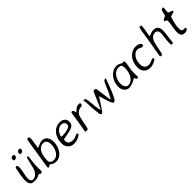

<svg xmlns="http://www.w3.org/2000/svg" viewBox="371 -2208 3710 3710"><g transform="rotate(-45 2226.0 -352.5)"><path d="M244.6 -590.3Q217.8 -590.3 217.8 -616.7V-623.5Q217.8 -644 230.2 -659.7Q242.7 -675.3 254.4 -675.3L267.1 -677.7H277.8Q305.7 -677.7 305.7 -652.3V-640.1L303.7 -630.4Q303.7 -622.6 291.7 -607.4Q279.8 -592.3 265.1 -592.3Q262.2 -591.3 260.7 -591.3L253.4 -590.3ZM449.2 -678.2Q474.6 -678.2 474.6 -661.6L477.1 -651.4V-640.1Q477.1 -625 464.4 -609.1Q451.7 -593.3 439.5 -593.3L436.5 -592.3L426.3 -590.8H414.6Q389.2 -590.8 389.2 -615.7V-625.5Q389.2 -644 401.6 -659.4Q414.1 -674.8 423.3 -674.8L439 -678.2ZM455.6 -101.6Q455.6 -101.6 455.6 -100.1Q455.6 -44.9 418 -44.9Q402.3 -44.9 391.8 -56.9Q381.3 -68.8 377.7 -68.8Q374 -68.8 349.1 -55.2Q324.2 -41.5 298.8 -34.9Q273.4 -28.3 215.3 -28.3Q157.2 -28.3 129.9 -62Q102.5 -95.7 102.5 -176Q102.5 -256.3 143.1 -447.8Q150.4 -481.9 170.4 -481.9H178.2Q194.8 -481.9 200 -464.6Q205.1 -447.3 205.1 -412.6Q205.1 -377.9 185.3 -282.7Q165.5 -187.5 165.5 -152.8Q165.5 -118.2 181.6 -94.5Q197.8 -70.8 232.7 -70.8Q267.6 -70.8 304 -97.4Q340.3 -124 360.4 -163.1Q380.4 -202.1 409.7 -333.5Q439 -464.8 450.2 -464.8Q476.1 -464.8 476.1 -442.4V-432.6Q476.1 -415 464.8 -341.8Q453.6 -268.6 453.6 -187L452.6 -166.5Q452.1 -156.2 452.1 -135.7L454.1 -118.7Z M768.6 -53.7H785.2Q812 -53.7 841.8 -68.4Q904.8 -99.6 936.5 -194.8Q954.1 -247.6 954.1 -285.6V-313Q954.1 -366.2 929.7 -398.9Q905.3 -431.6 860.4 -431.6L854.5 -431.2H849.1Q816.9 -431.2 781.7 -409.7Q717.3 -370.1 692.9 -264.2Q678.7 -201.7 678.7 -157.7V-136.2Q678.7 -97.2 703.9 -75.4Q729 -53.7 768.6 -53.7ZM1024.4 -295.9Q1023.9 -241.7 1004.4 -182.6Q984.9 -124 952.6 -83Q886.2 1 788.6 1.5Q747.1 1.5 721.2 -11Q695.3 -23.4 676.8 -37.4Q658.2 -51.3 656.2 -51.3Q654.3 -51.3 637.2 -37.1Q620.1 -22.9 602.1 -22.9Q588.9 -22.9 588.9 -43.5V-52.2Q588.9 -53.2 686.5 -667Q693.4 -710.4 710.9 -710.4Q737.3 -710.4 746.8 -700.9Q756.3 -691.4 756.3 -662.6Q756.3 -633.8 741.2 -546.9Q726.1 -460 726.1 -447.8Q726.1 -435.5 734.9 -435.5Q735.8 -435.5 776.6 -454.6Q817.4 -473.6 842.8 -479.5Q865.2 -484.4 884.8 -484.4Q913.6 -484.4 938 -473.6Q978 -455.6 1001.2 -412.1Q1024.4 -368.7 1024.4 -307.1Z M1366.7 -436.5H1352.5Q1303.2 -436.5 1253.9 -392.1Q1231 -371.1 1213.4 -333.3Q1195.8 -295.4 1195.8 -282.7Q1195.8 -266.1 1211.9 -266.1H1228L1269 -270.5Q1339.8 -270.5 1415 -305.2Q1444.8 -318.8 1444.8 -354.5V-361.3L1444.3 -364.7Q1444.3 -397.9 1420.7 -417.2Q1397 -436.5 1366.7 -436.5ZM1265.1 0.5Q1199.7 0.5 1153.8 -48.8Q1107.9 -98.1 1107.9 -171.4V-192.4Q1107.9 -251 1129.4 -308.6Q1173.3 -426.3 1268.6 -469.7Q1314.5 -490.7 1358.4 -490.7H1379.9Q1436 -490.7 1473.6 -458Q1511.2 -425.3 1511.2 -370.1V-359.4Q1511.2 -295.4 1457.5 -264.6Q1403.8 -233.9 1268.6 -212.9Q1215.8 -204.6 1206.1 -201.2Q1188.5 -194.8 1188.5 -160.2Q1188.5 -111.8 1229.5 -83Q1258.3 -63 1308.1 -63Q1357.9 -63 1410.2 -88.9Q1435.5 -101.6 1441.9 -101.6Q1466.3 -101.6 1466.3 -79.6Q1466.3 -57.6 1406.2 -28.3Q1346.2 1 1286.6 1L1275.9 0.5Z M1874.5 -479.5H1881.3Q1915.5 -479.5 1915.5 -455.1Q1915.5 -425.3 1897.9 -414.6Q1894.5 -412.1 1863.8 -408.7Q1833 -405.3 1810.5 -394Q1767.1 -372.6 1743.9 -335.2Q1720.7 -297.9 1698 -173.6Q1675.3 -49.3 1665 -22Q1658.2 -4.4 1625 -4.4H1616.7Q1591.3 -4.4 1591.3 -25.9Q1591.3 -33.7 1611.8 -139.2Q1632.3 -244.6 1643.3 -334.2Q1654.3 -423.8 1660.9 -448Q1667.5 -472.2 1679.7 -472.2Q1722.7 -472.2 1726.1 -420.9Q1728 -396.5 1734.4 -396.5Q1736.3 -396.5 1760.7 -421.9Q1815.9 -479.5 1874.5 -479.5Z M2378.4 -22Q2359.9 -22 2331.5 -94.2Q2320.8 -122.1 2294.2 -215.6Q2267.6 -309.1 2265.6 -309.1Q2263.7 -309.1 2238.8 -269Q2213.9 -229 2149.9 -130.6Q2085.9 -32.2 2067.4 -32.2Q2038.6 -32.2 2029.8 -60.1Q2028.3 -64.5 2026.4 -88.9Q2024.4 -113.3 2022 -131.8Q2005.4 -254.9 2005.4 -366.2Q2005.4 -390.1 2002 -413.1L1999.5 -427.2L1994.1 -452.6V-462.9L2000.5 -467.3Q2039.6 -467.3 2051.3 -431.2Q2057.6 -412.6 2071.5 -258.8Q2085.4 -105 2106.4 -105Q2109.9 -105 2248.5 -433.1Q2260.3 -460.9 2283.2 -460.9Q2318.4 -460.9 2326.7 -444.8Q2329.1 -440.4 2350.1 -274.4Q2371.1 -108.4 2377 -107.9Q2391.6 -107.9 2454.6 -245.6Q2458 -252.9 2465.8 -272.2Q2473.6 -291.5 2503.7 -359.1Q2533.7 -426.8 2537.1 -432.6Q2556.6 -464.8 2597.2 -464.8L2601.1 -459L2588.4 -424.8Q2579.1 -400.4 2573.7 -384.3Q2509.3 -196.8 2439.9 -64.5Q2418 -22 2378.4 -22Z M2729.5 -198.2V-182.1Q2729.5 -130.9 2752.9 -94.7Q2776.4 -58.6 2813 -58.6H2829.1Q2856.9 -58.6 2891.4 -79.8Q2925.8 -101.1 2948.2 -132.6Q2970.7 -164.1 2988 -216.3Q3005.4 -268.6 3005.4 -330.6V-346.2Q3005.4 -399.9 2986.6 -417.5Q2967.8 -435.1 2925.3 -435.1H2915Q2846.2 -435.1 2789.6 -366.7Q2762.2 -333.5 2745.8 -286.9Q2729.5 -240.2 2729.5 -198.2ZM3090.8 -406.7V-398.4Q3090.8 -386.2 3076.2 -302.2Q3061.5 -218.3 3061.5 -196.3Q3061.5 -174.8 3060.5 -158.2L3059.1 -133.8V-118.7L3059.6 -111.3V-97.2L3060.1 -78.1L3061.5 -66.4Q3062.5 -58.6 3062.5 -54.7Q3062.5 -27.8 3028.8 -27.8Q3014.2 -27.8 3004.6 -53.5Q2995.1 -79.1 2981.4 -79.1Q2980 -79.1 2954.1 -61.5Q2928.2 -43.9 2907.2 -36.6Q2826.7 -8.8 2798.8 -8.8Q2736.8 -8.8 2696.3 -54.4Q2655.8 -100.1 2655.8 -179.2Q2655.8 -234.9 2676.5 -293.7Q2697.3 -352.5 2734.4 -395.5Q2812 -485.4 2910.6 -485.8H2919.9Q2966.3 -485.8 3014.6 -453.1Q3033.2 -440.4 3041.5 -440.4Q3049.8 -440.4 3058.3 -443.6Q3066.9 -446.8 3069.3 -446.8Q3090.8 -446.8 3090.8 -406.7Z M3182.6 -174.8V-185.5Q3183.1 -242.2 3202.6 -299.8Q3241.7 -414.6 3336.9 -463.4Q3383.3 -487.3 3435.5 -487.3H3446.3Q3499 -487.3 3533 -466.1Q3566.9 -444.8 3566.9 -421.9Q3566.9 -412.6 3556.2 -400.6Q3545.4 -388.7 3532.2 -388.7Q3519 -388.7 3503.9 -397.5Q3458.5 -423.8 3425.3 -423.8Q3356 -423.8 3302.7 -345.7Q3260.7 -283.7 3260.7 -187.5Q3260.7 -122.6 3290.3 -89.4Q3319.8 -56.2 3371.1 -56.2Q3372.1 -56.2 3372.6 -56.2Q3419.9 -56.2 3473.6 -83Q3496.6 -94.7 3509.3 -94.7Q3529.8 -94.7 3529.8 -71.3Q3529.8 -47.9 3457 -16.1Q3408.7 4.9 3362.8 4.9Q3274.9 4.9 3228.8 -44.9Q3182.6 -94.7 3182.6 -174.8Z M3974.6 -315.4Q3974.6 -413.6 3894.5 -413.6Q3823.2 -413.6 3779.8 -337.9Q3757.3 -298.8 3734.6 -180.9Q3711.9 -63 3709 -52.7Q3696.3 -8.3 3669.7 -8.3Q3643.1 -8.3 3643.1 -34.7Q3643.1 -40 3657.7 -124L3663.1 -155.3Q3666 -170.9 3673.1 -211.7Q3680.2 -252.4 3692.4 -322.3L3705.6 -398.4Q3720.7 -483.4 3727.3 -539.8Q3733.9 -596.2 3747.1 -662.6Q3755.4 -704.1 3776.4 -704.1Q3812 -704.1 3812 -675.3Q3812 -654.8 3800 -585.2Q3788.1 -515.6 3782.7 -489.7Q3777.3 -463.9 3777.3 -453.6Q3777.3 -437 3791.5 -437Q3793.9 -437 3810.5 -445.8Q3860.4 -472.2 3916.3 -472.2Q3972.2 -472.2 4005.1 -436.3Q4038.1 -400.4 4038.1 -333V-318.8Q4038.1 -296.9 4029.5 -234.6Q4021 -172.4 4014.2 -108.4Q4007.3 -44.4 4005.9 -39.6Q4000 -18.6 3969.7 -18.6Q3950.2 -18.6 3950.2 -71.5Q3950.2 -124.5 3962.4 -213.1Q3974.6 -301.8 3974.6 -315.4Z M4298.3 0.5Q4202.6 0.5 4202.6 -116.2Q4202.6 -169.9 4219 -255.9Q4235.4 -341.8 4235.4 -392.6Q4235.4 -419.9 4212.9 -425.8Q4183.6 -433.6 4183.6 -443.4Q4183.6 -466.3 4211.4 -478.5Q4257.3 -498.5 4263.4 -508.1Q4269.5 -517.6 4281.5 -567.1Q4293.5 -616.7 4296.9 -623.5Q4309.6 -647 4340.8 -647Q4360.4 -647 4360.4 -623.5Q4360.4 -622.1 4354.5 -584Q4348.6 -545.9 4348.6 -519.5Q4348.6 -499.5 4394.5 -488.5Q4440.4 -477.5 4440.4 -465.3V-458Q4440.4 -437.5 4400.9 -431.6Q4342.3 -423.3 4334.2 -406.2Q4326.2 -389.2 4303.2 -305.7Q4280.3 -222.2 4280.3 -160.4Q4280.3 -98.6 4292.2 -82.5Q4304.2 -66.4 4338.9 -66.4L4369.6 -68.4Q4384.3 -68.4 4384.3 -39.6Q4384.3 -22.9 4361.6 -11.2Q4338.9 0.5 4307.1 0.5Z"/></g></svg>

Font: Averia Sans Libre Light
Style: Italic
Weight: 300
Italic angle: -8.5°
Version: Version 1.002